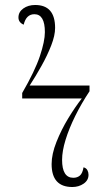

<svg xmlns="http://www.w3.org/2000/svg" viewBox="-20 -740 436 770"><path d="M270 10Q187 10 187 -82Q187 -122 206.5 -171Q226 -220 254 -266Q282 -312 308 -345H69V-367Q120 -455 140 -515Q160 -575 160 -611Q160 -683 118 -683Q85 -683 75 -641Q54 -650 54 -670Q54 -692 73.5 -706Q93 -720 121 -720Q201 -720 201 -628Q201 -598 185.5 -558Q170 -518 146.5 -476Q123 -434 99 -397H339V-374Q307 -326 282 -275.5Q257 -225 243 -179.5Q229 -134 229 -99Q229 -27 274 -27Q290 -27 300.5 -36Q311 -45 315 -69Q326 -66 330.5 -57.5Q335 -49 335 -39Q335 -17 315.5 -3.5Q296 10 270 10Z"/></svg>

Font: Noto Serif Display Condensed Light
Style: Regular
Weight: 300
Width: 3
Designer: Monotype Design Team
Foundry: Monotype Imaging Inc.
Version: Version 2.009